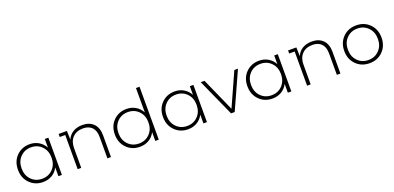

<svg xmlns="http://www.w3.org/2000/svg" viewBox="3 -1633 5187 2529"><g transform="rotate(-20 2597.0 -369.0)"><path d="M520 -522H570V0H521V-123Q490 -62 434 -29Q378 4 307 4Q196 4 122.5 -70.5Q49 -145 49 -261Q49 -378 122.5 -452Q196 -526 307 -526Q377 -526 432.5 -493Q488 -460 520 -401ZM159.5 -102.5Q219 -41 310 -41Q401 -41 460.5 -102.5Q520 -164 520 -261Q520 -358 460.5 -419.5Q401 -481 310 -481Q219 -481 159.5 -419.5Q100 -358 100 -261Q100 -164 159.5 -102.5Z M1046 -526Q1144 -526 1201 -469Q1258 -412 1258 -305V0H1208V-301Q1208 -389 1163.5 -435Q1119 -481 1039 -481Q947 -481 894 -426Q841 -371 841 -278V0H791V-479H714V-522H830L834 -399Q859 -459 914 -492.5Q969 -526 1046 -526Z M1878 -742H1928V0H1879V-123Q1848 -62 1792 -29Q1736 4 1665 4Q1554 4 1480.5 -70.5Q1407 -145 1407 -261Q1407 -378 1480.5 -452Q1554 -526 1665 -526Q1735 -526 1790.5 -493Q1846 -460 1878 -401ZM1517.5 -102.5Q1577 -41 1668 -41Q1759 -41 1818.5 -102.5Q1878 -164 1878 -261Q1878 -358 1818.5 -419.5Q1759 -481 1668 -481Q1577 -481 1517.5 -419.5Q1458 -358 1458 -261Q1458 -164 1517.5 -102.5Z M2553 -522H2603V0H2554V-123Q2523 -62 2467 -29Q2411 4 2340 4Q2229 4 2155.5 -70.5Q2082 -145 2082 -261Q2082 -378 2155.5 -452Q2229 -526 2340 -526Q2410 -526 2465.5 -493Q2521 -460 2553 -401ZM2192.5 -102.5Q2252 -41 2343 -41Q2434 -41 2493.5 -102.5Q2553 -164 2553 -261Q2553 -358 2493.5 -419.5Q2434 -481 2343 -481Q2252 -481 2192.5 -419.5Q2133 -358 2133 -261Q2133 -164 2192.5 -102.5Z M3177 -522H3228L2992 0H2941L2706 -522H2759L2967 -55Z M3736 -522H3786V0H3737V-123Q3706 -62 3650 -29Q3594 4 3523 4Q3412 4 3338.5 -70.5Q3265 -145 3265 -261Q3265 -378 3338.5 -452Q3412 -526 3523 -526Q3593 -526 3648.5 -493Q3704 -460 3736 -401ZM3375.5 -102.5Q3435 -41 3526 -41Q3617 -41 3676.5 -102.5Q3736 -164 3736 -261Q3736 -358 3676.5 -419.5Q3617 -481 3526 -481Q3435 -481 3375.5 -419.5Q3316 -358 3316 -261Q3316 -164 3375.5 -102.5Z M4262 -526Q4360 -526 4417 -469Q4474 -412 4474 -305V0H4424V-301Q4424 -389 4379.5 -435Q4335 -481 4255 -481Q4163 -481 4110 -426Q4057 -371 4057 -278V0H4007V-479H3930V-522H4046L4050 -399Q4075 -459 4130 -492.5Q4185 -526 4262 -526Z M5071 -70.5Q4997 4 4884 4Q4771 4 4697 -70.5Q4623 -145 4623 -261Q4623 -377 4697 -451.5Q4771 -526 4884 -526Q4997 -526 5071 -451.5Q5145 -377 5145 -261Q5145 -145 5071 -70.5ZM4733.5 -102.5Q4793 -41 4884 -41Q4975 -41 5034.5 -102.5Q5094 -164 5094 -261Q5094 -358 5034.5 -419.5Q4975 -481 4884 -481Q4793 -481 4733.5 -419.5Q4674 -358 4674 -261Q4674 -164 4733.5 -102.5Z"/></g></svg>

Font: mBank Light
Style: Regular
Weight: 300
Designer: Julieta Ulanovsky
Foundry: Julieta Ulanovsky
Version: Version 7.200;PS 007.200;hotconv 1.0.88;makeotf.lib2.5.64775